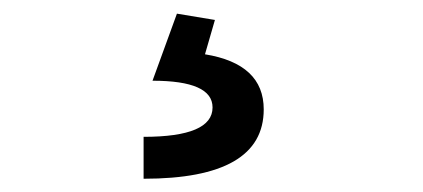

<svg xmlns="http://www.w3.org/2000/svg" viewBox="-20 -30 626 284"><path d="M192.4 234.4V172.4Q294.4 172.4 294.4 128.9Q294.4 89.4 205.6 89.4L241.7 -9.8L297.9 -0.5L283.2 50.3Q370.1 64.5 370.1 131.8Q370.1 234.4 192.4 234.4Z"/></svg>

Font: Cascadia Mono NF SemiLight
Style: Regular
Weight: 350
Monospace: yes
Designer: Aaron Bell
Foundry: Saja Typeworks
Version: Version 2404.023; ttfautohint (v1.8.4)